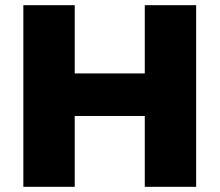

<svg xmlns="http://www.w3.org/2000/svg" viewBox="-20 -720 846 740"><path d="M736 -700V0H538V-273H268V0H70V-700H268V-437H538V-700Z"/></svg>

Font: Montserrat Alternates ExtraBold
Style: Regular
Weight: 800
Designer: Julieta Ulanovsky
Foundry: Julieta Ulanovsky
Version: Version 7.200